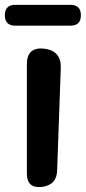

<svg xmlns="http://www.w3.org/2000/svg" viewBox="-32 -765 354 793"><path d="M79 -500Q79 -572 151 -564Q222 -555 219 -483L204 -62Q203 -1 141 7Q79 14 79 -48ZM31 -659Q-12 -659 -12 -702Q-12 -745 31 -745H259Q302 -745 302 -702Q302 -659 259 -659Z"/></svg>

Font: MaokenZhuyuanTi
Style: Regular
Weight: 400
Designer: Fontworks Inc & LongZhuTi team: ZERO子、时光羊、荆南、频凡、刘鹏、Little White Dog、帆影Magmeta、奈白不弍、白日月球、ChaoTawei、雨三（排名不分先后）
Version: Version 1.000; 20230222